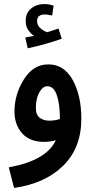

<svg xmlns="http://www.w3.org/2000/svg" viewBox="-20 -692 459 942"><path d="M379 -109Q379 -224 336.5 -300Q294 -376 218 -376Q144 -377 97.5 -303Q51 -229 51 -145Q51 -80 88.5 -38Q126 4 196 4Q227 4 254 -4Q207 96 23 129L49 230Q200 209 289.5 121.5Q379 34 379 -109ZM156 -163Q156 -209 173 -239Q190 -269 212 -269Q244 -269 259 -224.5Q274 -180 274 -108Q249 -100 221 -100Q194 -100 175 -114Q156 -128 156 -163ZM283 -502 267 -552Q255 -548 241.5 -543.5Q228 -539 212 -534Q197 -538 179.5 -552.5Q162 -567 162 -589Q162 -621 201 -621Q209 -621 218 -619Q227 -617 236 -616L243 -664Q222 -672 198 -672Q160 -672 133 -650.5Q106 -629 106 -589Q106 -564 118 -545.5Q130 -527 147 -516Q134 -514 104 -508L116 -455Q208 -475 283 -502Z"/></svg>

Font: Noto Sans Arabic UI ExtraCondensed Semi
Style: Regular
Weight: 600
Width: 3
Designer: Nadine Chahine - Monotype Design Team
Foundry: Monotype Imaging Inc.
Version: Version 1.900